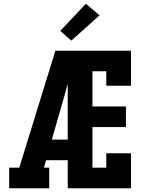

<svg xmlns="http://www.w3.org/2000/svg" viewBox="-20 -1006 790 1026"><path d="M29 0V-110H83L276 -735H390Q374 -674 357 -612.5Q340 -551 323 -490L257 -260H342V-150H226L215 -110H243V0ZM342 0V-735H680V-548H548V-625H474V-437H653V-327H474V-110H548V-187H680V0ZM361 -789 302 -841 439 -986 512 -924Z"/></svg>

Font: Iosevka Etoile Extrabold
Style: Regular
Weight: 800
Designer: Belleve Invis
Foundry: Belleve Invis
Version: Version 22.1.2; ttfautohint (v1.8.4)